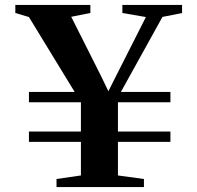

<svg xmlns="http://www.w3.org/2000/svg" viewBox="-20 -763 805 783"><path d="M284.5 -388 98 -693.5 42.5 -710V-743H348.5V-710L270.5 -694.5L390.5 -456L422 -391L455 -456.5L575 -693.5L479 -710V-743H722.5V-710L642.5 -694L473 -388H675V-346H461V-226.5H675V-184.5H461V-47.5L567 -33V0H210.5V-33L310 -47.5V-184.5H98V-226.5H310V-346H98V-388Z"/></svg>

Font: Merriweather 96pt
Style: Bold
Weight: 700
Version: Version 2.100